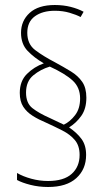

<svg xmlns="http://www.w3.org/2000/svg" viewBox="-20 -780 426 767"><path d="M59 -409Q59 -456 87.5 -484.5Q116 -513 155 -527Q117 -549 90.5 -576.5Q64 -604 64 -649Q64 -697 98.5 -728.5Q133 -760 199 -760Q233 -760 262.5 -752.5Q292 -745 314 -733L302 -712Q285 -721 258 -729Q231 -737 199 -737Q150 -737 119.5 -715Q89 -693 89 -649Q89 -604 120.5 -580Q152 -556 200 -531Q235 -512 263.5 -494.5Q292 -477 308.5 -453Q325 -429 325 -390Q325 -346 305 -317.5Q285 -289 256 -271Q287 -250 305.5 -225Q324 -200 324 -161Q324 -104 285 -68.5Q246 -33 172 -33Q135 -33 101.5 -41.5Q68 -50 48 -61V-89Q72 -75 105 -66Q138 -57 172 -57Q235 -57 266.5 -85.5Q298 -114 298 -161Q298 -198 279 -220.5Q260 -243 229.5 -258.5Q199 -274 164 -290Q135 -302 111 -317Q87 -332 73 -353.5Q59 -375 59 -409ZM84 -410Q84 -368 109.5 -348Q135 -328 178 -309L235 -282Q260 -294 280 -320Q300 -346 300 -387Q300 -431 270 -458.5Q240 -486 179 -514Q142 -503 113 -479Q84 -455 84 -410Z"/></svg>

Font: Noto Sans Telugu Condensed Thin
Style: Regular
Weight: 100
Width: 3
Designer: Jelle Bosma - Monotype Design Team
Foundry: Monotype Imaging Inc.
Version: Version 2.005; ttfautohint (v1.8.4.7-5d5b)